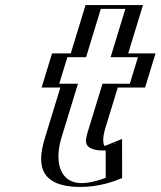

<svg xmlns="http://www.w3.org/2000/svg" viewBox="-20 -724 635 759"><path d="M284.8 -513 343.2 -704H520.2L461.8 -513H569.8L528.6 -378H420.6L370.7 -215C356.1 -167 361 -144 389 -144C412 -144 437.9 -160 437.9 -160L438.2 -17C438.2 -17 371.4 15 298.4 15C157.4 15 155.5 -90 183.3 -181L243.6 -378H169.6L210.8 -513ZM295.3 -498H221.3L189.2 -393H263.2L198.3 -181C171.4 -92.9 173.4 0 303 0C352.8 0 399.1 -15.5 422.5 -24.8L422.3 -137.6C413.7 -134.1 398.4 -129 384.4 -129C343 -129 341 -166.8 355.7 -215L410.2 -393H518.2L550.3 -498H442.3L500.6 -689H353.6ZM295.3 -498 353.6 -689H500.6L442.3 -498H550.3L518.2 -393H410.2L355.7 -215C341 -166.8 343 -129 384.4 -129C398.4 -129 413.7 -134.1 422.3 -137.6L422.5 -24.8C399.1 -15.5 352.8 0 303 0C173.4 0 171.4 -92.9 198.3 -181L263.2 -393H189.2L221.3 -498ZM284.8 -513H210.8L169.6 -378H243.6L183.3 -181C155.5 -90.1 157.6 15 298.4 15C351.3 15 399.8 -1.4 424.5 -11.1L438.2 -16.6L437.9 -158.4L420.1 -151.2C412.9 -148.3 399.4 -144 389 -144C361.3 -144 356.1 -167.1 370.7 -215L420.6 -378H528.6L569.8 -513H461.8L520.2 -704H343.2ZM320.3 -498 378.6 -689H475.6L417.3 -498H525.3L493.2 -393H385.2L330.7 -215C318.6 -175.3 306.8 -145.2 353.4 -132.7C361.9 -130.4 373.1 -129 384.4 -129C388.9 -129 397.3 -129.5 397.7 -129.5L397.9 -21.2C376 -12.4 334.5 0 303 0C216.9 0 193.5 -83.3 223.3 -181L288.2 -393H214.2L246.3 -498ZM259.8 -513H185.8L144.6 -378H218.6L158.3 -181C133.5 -99.6 114.3 15 298.4 15C370.1 15 425.4 -5.4 450.3 -15.2L462.8 -20.1L462.5 -174.7L394.1 -147C393.8 -146.9 393.6 -146.8 393.6 -146.8C385.5 -157.8 386.3 -184.1 395.7 -215L445.6 -378H553.6L594.8 -513H486.8L545.2 -704H318.2Z"/></svg>

Font: Hussar Outliner
Style: Obl
Weight: 700
Foundry: Cannot Into Space Fonts
Version: Version 0.92